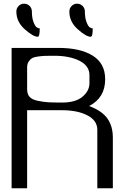

<svg xmlns="http://www.w3.org/2000/svg" viewBox="-20 -1006 706 1026"><path d="M350.6 -944.3Q350.6 -961.9 362.8 -974.1Q375 -986.3 391.6 -986.3Q409.2 -986.3 421.4 -974.1Q433.6 -961.9 433.6 -944.3Q433.6 -911.1 441.9 -889.2Q450.2 -867.2 458.5 -860.8Q466.8 -854.5 475.6 -854.5Q475.6 -809.6 464.8 -809.6Q440.4 -809.6 395.5 -849.6Q350.6 -889.6 350.6 -944.3ZM67.4 -944.3Q67.4 -961.9 79.6 -974.1Q91.8 -986.3 108.4 -986.3Q126 -986.3 138.2 -974.1Q150.4 -961.9 150.4 -944.3Q150.4 -911.1 158.7 -889.2Q167 -867.2 175.3 -860.8Q183.6 -854.5 192.4 -854.5Q192.4 -809.6 181.6 -809.6Q157.2 -809.6 112.3 -849.6Q67.4 -889.6 67.4 -944.3ZM458 -561.5V-604.5Q458 -654.3 404.8 -681.2Q351.6 -708 270.5 -708Q237.3 -708 221.7 -707.5Q206.1 -707 183.6 -704.1Q161.1 -701.2 150.9 -694.8Q140.6 -688.5 132.8 -676.3Q125 -664.1 125 -645.5V-528.3Q125 -502.9 138.2 -488.3Q151.4 -473.6 182.1 -467.3Q212.9 -460.9 237.8 -459.5Q262.7 -458 312.5 -458Q383.8 -458 420.9 -489.3Q458 -520.5 458 -561.5ZM500 0V-312.5Q500 -362.3 446.8 -389.6Q393.6 -417 312.5 -417H125V0H42V-750H292Q409.2 -750 475.6 -708.5Q542 -667 542 -583V-582Q542 -483.4 456.1 -439.5Q524.4 -414.1 553.7 -373Q583 -332 583 -270.5V0Z"/></svg>

Font: okolaks
Style: Regular
Weight: 500
Version: Version 000.6.0